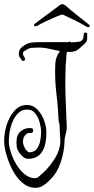

<svg xmlns="http://www.w3.org/2000/svg" viewBox="-22 -845 450 920"><path d="M148 55Q115 55 88.5 33.5Q62 12 43.5 -20.5Q25 -53 13.5 -88Q2 -123 -1 -150Q-2 -155 -2 -160.5Q-2 -166 -2 -172Q-2 -209 10.5 -248Q23 -287 47.5 -314.5Q72 -342 106 -342Q137 -342 158 -319.5Q179 -297 189.5 -267Q200 -237 200 -214Q201 -182 194 -152Q187 -122 168 -103.5Q149 -85 115 -84Q99 -84 88.5 -93.5Q78 -103 69 -115Q60 -129 58.5 -140Q57 -151 57 -166Q57 -200 78.5 -217Q100 -234 128 -231Q133 -231 135 -227.5Q137 -224 137 -220Q137 -207 125 -208Q109 -210 98.5 -197.5Q88 -185 88 -165Q88 -155 94 -141.5Q100 -128 108 -121Q110 -120 111.5 -118Q113 -116 115 -115Q140 -115 152.5 -129.5Q165 -144 170 -167Q175 -190 175 -213Q175 -232 168.5 -257Q162 -282 147.5 -301Q133 -320 108 -320Q83 -320 65.5 -303Q48 -286 37.5 -260Q27 -234 23 -205.5Q19 -177 21 -153Q24 -131 34 -103.5Q44 -76 60.5 -50.5Q77 -25 99 -8Q121 9 148 9Q156 9 170.5 -4.5Q185 -18 190 -22Q217 -48 241.5 -87Q266 -126 267 -166Q267 -183 265.5 -200.5Q264 -218 264 -236Q264 -248 261 -257.5Q258 -267 258 -280Q256 -328 252 -361.5Q248 -395 245 -428Q242 -461 242 -504Q242 -513 242.5 -522Q243 -531 243 -541Q244 -558 250 -573Q256 -588 265 -600Q240 -605 215 -611Q190 -617 164 -617Q146 -617 132 -616Q118 -615 104 -606Q98 -602 93 -599Q88 -596 88 -588Q88 -582 91.5 -576.5Q95 -571 97 -567Q98 -565 98 -562Q98 -553 88 -553Q84 -553 81 -558Q77 -566 72.5 -571Q68 -576 68 -585Q68 -601 74.5 -610Q81 -619 92 -626Q109 -638 126 -640.5Q143 -643 164 -643H304L306 -644Q315 -648 318 -642Q341 -642 360 -646Q379 -650 379 -680Q379 -689 388 -689Q396 -689 396 -681Q396 -668 395.5 -657.5Q395 -647 386 -638Q371 -623 354.5 -609.5Q338 -596 312 -596Q309 -596 306 -596Q303 -596 299 -597Q296 -584 295.5 -568.5Q295 -553 293 -538Q292 -510 291.5 -487.5Q291 -465 291 -445Q291 -406 292.5 -370.5Q294 -335 296 -282Q296 -269 297 -259Q298 -249 298 -237Q298 -218 292.5 -200.5Q287 -183 287 -166Q286 -120 269.5 -69.5Q253 -19 223 11L209 25Q197 37 181.5 46Q166 55 148 55ZM401 -715Q397 -715 391 -718Q369 -732 335 -748.5Q301 -765 277 -776Q261 -771 239 -761.5Q217 -752 195 -741.5Q173 -731 158 -722Q152 -719 148 -719Q141 -719 141 -724Q141 -729 147 -733L264 -820Q269 -825 277 -825Q283 -825 290 -820Q315 -798 347 -772.5Q379 -747 402 -729Q408 -725 408 -720Q408 -715 401 -715Z"/></svg>

Font: Ruge Boogie
Style: Regular
Weight: 400
Designer: Robert E. Leuschke
Foundry: Robert E. Leuschke
Version: Version 1.010; ttfautohint (v1.8.3)